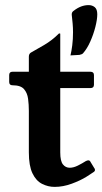

<svg xmlns="http://www.w3.org/2000/svg" viewBox="-20 -721 401 752"><path d="M349 -63Q352 -60 352 -55Q352 -50 345 -46L319 -29Q295 -14 261 -1.5Q227 11 194 11Q168 11 144.5 -1Q121 -13 107 -42.5Q93 -72 93 -124V-287Q93 -311 90 -334Q87 -357 74 -372Q61 -387 29 -387Q16 -387 16 -400V-427Q16 -440 29 -440H93V-499Q93 -510 101 -515Q121 -526 152.5 -544.5Q184 -563 209 -588Q210 -590 213 -590H215Q216 -590 216 -587V-440H334Q348 -440 348 -427V-389Q348 -376 334 -376H216V-124Q216 -90 226.5 -77Q237 -64 253 -64Q268 -64 285 -72.5Q302 -81 316 -90Q322 -93 326 -93Q332 -93 335 -86ZM256 -504Q260 -520 263 -543.5Q266 -567 266 -595Q266 -612 264.5 -629Q263 -646 261 -663V-665Q261 -674 269 -679Q297 -701 327 -701Q341 -701 351 -693Q361 -685 361 -665Q361 -645 353.5 -615.5Q346 -586 333.5 -558Q321 -530 305 -512Q301 -508 291 -506Z"/></svg>

Font: Young Serif
Style: Regular
Weight: 400
Designer: Bastien Sozeau
Foundry: NBR — Bastien Sozeau
Version: Version 3.004; ttfautohint (v1.8.4.7-5d5b);gftools[0.9.33]